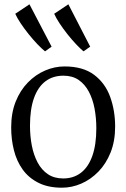

<svg xmlns="http://www.w3.org/2000/svg" viewBox="-20 -862 588 893"><path d="M32 -269.5Q32 -337 53 -389.5Q74 -442 109.8 -478.5Q145.5 -515 189.8 -534Q234 -553 280 -553Q366 -553 417.8 -514Q469.5 -475 492.5 -411.2Q515.5 -347.5 515.5 -273Q515.5 -206 494.5 -153.2Q473.5 -100.5 437.8 -63.8Q402 -27 358 -8Q314 11 268 11Q204 11 158.8 -11.8Q113.5 -34.5 85.5 -73.5Q57.5 -112.5 44.8 -163Q32 -213.5 32 -269.5ZM274 -32Q322 -32 356.5 -58.5Q391 -85 409.5 -137Q428 -189 428 -265.5Q428 -313 419.8 -357Q411.5 -401 393.2 -435.5Q375 -470 346 -490Q317 -510 275 -510Q226 -510 191.2 -483.8Q156.5 -457.5 138 -405.8Q119.5 -354 119.5 -277Q119.5 -229 128 -185Q136.5 -141 155 -106.2Q173.5 -71.5 202.8 -51.8Q232 -32 274 -32ZM189 -623.5Q173.5 -636 153.5 -657Q133.5 -678 113.2 -703.2Q93 -728.5 76.2 -753.5Q59.5 -778.5 51 -798L117 -842L220 -645L190 -623.5ZM368 -623.5Q353 -636 333.2 -657Q313.5 -678 293.5 -703.2Q273.5 -728.5 257 -753.5Q240.5 -778.5 232 -798L298 -842L399.5 -645L369 -623.5Z"/></svg>

Font: Merriweather 60pt Light
Style: Regular
Weight: 300
Version: Version 2.100